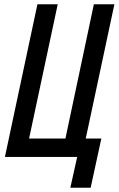

<svg xmlns="http://www.w3.org/2000/svg" viewBox="-20 -734 555 898"><path d="M309 144 341 0H3L155 -714H250L116 -86H286L419 -714H515L381 -86H454L404 144Z"/></svg>

Font: Noto Sans ExtraCondensed Medium
Style: Italic
Weight: 500
Width: 2
Italic angle: -12°
Designer: Monotype Design Team
Foundry: Monotype Imaging Inc.
Version: Version 2.013; ttfautohint (v1.8.4.7-5d5b)